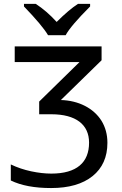

<svg xmlns="http://www.w3.org/2000/svg" viewBox="-20 -951 624 981"><path d="M102.5 -918C165 -853 206.1 -804.2 225.6 -771H315.4C332 -802.2 373.5 -851.1 440.4 -918V-931.2H378.4C346.7 -910.6 310.5 -879.9 269.5 -838.9C235.4 -876.5 199.7 -907.2 162.6 -931.2H102.5ZM499 -643.1V-713.9H55.2V-633.8H386.2L180.2 -432.1V-367.2H242.2C367.7 -367.2 435.1 -314.5 435.1 -222.2C435.1 -120.6 371.6 -64 242.2 -64C210.4 -64 175.8 -67.9 139.2 -75.7C102.5 -83.5 67.9 -95.2 35.2 -110.8V-28.8C88.4 -2.9 156.7 9.8 241.2 9.8C332 9.8 402.8 -10.7 453.1 -51.3C503.4 -91.8 528.8 -148.4 528.8 -221.2C528.8 -263.7 518.6 -301.3 498.5 -334C458 -398.4 381.3 -437.5 291 -439.9Z"/></svg>

Font: Noto Reveo Sans
Style: Regular
Weight: 400
Designer: Monotype Design team
Foundry: Monotype Imaging Inc.
Version: Version 1.04